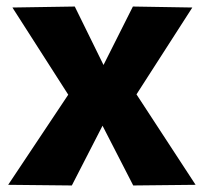

<svg xmlns="http://www.w3.org/2000/svg" viewBox="-20 -566 623 588"><path d="M5 0 189 -276 18 -543 209 -546 297 -367 387 -546 569 -543 398 -277 579 0 388 2 294 -181 200 2Z"/></svg>

Font: Georama ExtraCondensed Thin
Style: Bold
Weight: 700
Version: Version 1.001